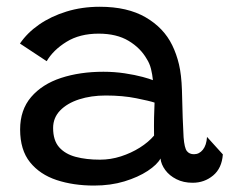

<svg xmlns="http://www.w3.org/2000/svg" viewBox="-20 -552 696 582"><path d="M265 10.5Q202.5 10.5 151.8 -6.2Q101 -23 71 -60.2Q41 -97.5 41 -159.5Q41 -219 74.5 -258Q108 -297 165.2 -315.8Q222.5 -334.5 293.5 -334.5Q326.5 -334.5 358 -329.8Q389.5 -325 412.5 -318.8Q435.5 -312.5 443.5 -309Q442 -325.5 437.8 -342.8Q433.5 -360 425 -373Q406 -406.5 369.8 -428.2Q333.5 -450 279 -450Q221.5 -450 181.5 -425.2Q141.5 -400.5 121.5 -366.5L40.5 -420Q62.5 -452.5 98.5 -477.5Q134.5 -502.5 181.5 -517Q228.5 -531.5 282.5 -531.5Q366.5 -531.5 421.5 -499.5Q476.5 -467.5 502 -415Q515 -388.5 522.5 -357Q530 -325.5 531.5 -279Q532.5 -230 533.8 -195.5Q535 -161 536.5 -136Q539 -103.5 546.5 -94Q554 -84.5 568 -84.5Q584 -84.5 595 -98.2Q606 -112 607.5 -137L655.5 -84Q652.5 -42 626 -20Q599.5 2 564 2Q536 2 514.8 -8.8Q493.5 -19.5 481 -36.5Q468.5 -53.5 466.5 -71.5Q456.5 -53 427.8 -34Q399 -15 357.2 -2.2Q315.5 10.5 265 10.5ZM283 -68Q315.5 -68 346.5 -78Q377.5 -88 403.8 -104.5Q430 -121 447 -141Q446.5 -172 447 -196.2Q447.5 -220.5 448.5 -241Q434 -246 393 -254.2Q352 -262.5 300.5 -262.5Q256 -262.5 219.8 -250.8Q183.5 -239 162.2 -217Q141 -195 141 -164Q141 -126.5 159.2 -105.8Q177.5 -85 209.5 -76.5Q241.5 -68 283 -68Z"/></svg>

Font: Grandstander Thin
Style: Regular
Weight: 400
Version: Version 1.200